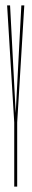

<svg xmlns="http://www.w3.org/2000/svg" viewBox="-20 -695 120 715"><path d="M33 -239 6.5 -675H17.5L39 -264.5H38L59.5 -675H70.5L44 -239ZM33 0V-250H44V0Z"/></svg>

Font: Anybody UltraCondensed Thin
Style: Regular
Weight: 100
Width: 1
Designer: Tyler Finck
Foundry: Etcetera Type Company
Version: Version 1.110